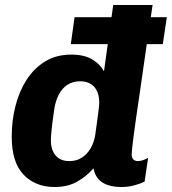

<svg xmlns="http://www.w3.org/2000/svg" viewBox="-20 -740 689 770"><path d="M199 10Q122 10 74.5 -39.5Q27 -89 27 -192Q27 -256 42 -315Q57 -374 87 -420.5Q117 -467 161.5 -494Q206 -521 266 -521Q319 -521 351 -501Q383 -481 397 -454L434 -720H592Q582 -653 572.5 -589.5Q563 -526 555 -468.5Q547 -411 539.5 -360.5Q532 -310 526 -268.5Q520 -227 516 -196Q512 -165 510 -145.5Q508 -126 508 -121Q508 -108 514.5 -101Q521 -94 533 -94Q543 -94 554.5 -98Q566 -102 574 -107L560 -12Q543 -3 518 3.5Q493 10 467 10Q437 10 413.5 2.5Q390 -5 375 -21.5Q360 -38 355 -65Q326 -32 288.5 -11Q251 10 199 10ZM258 -94Q287 -94 308 -107.5Q329 -121 343 -144.5Q357 -168 362 -199Q371 -263 374.5 -290.5Q378 -318 378 -328Q378 -369 358 -391.5Q338 -414 301 -414Q272 -414 250.5 -400Q229 -386 216 -361Q203 -336 198 -305Q190 -250 187 -220Q184 -190 184 -178Q184 -139 203 -116.5Q222 -94 258 -94ZM264 -563 279 -671H649L633 -563Z"/></svg>

Font: Chivo Medium
Style: Bold Italic
Weight: 700
Italic angle: -8.05°
Version: Version 2.002